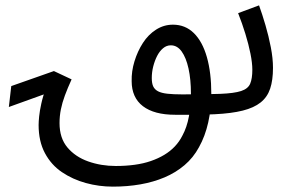

<svg xmlns="http://www.w3.org/2000/svg" viewBox="-20 -423 1051 716"><path d="M633 5Q594 5 564 -3Q534 -11 513 -27Q492 -43 481.5 -66.5Q471 -90 471 -120Q470 -157 481.5 -194.5Q493 -232 513 -263Q533 -294 562 -312.5Q591 -331 625 -331Q671 -331 703 -299.5Q735 -268 751.5 -210Q768 -152 768 -73Q768 -18 756.5 33.5Q745 85 722 126Q701 165 668 193Q635 221 593.5 238.5Q552 256 503.5 264.5Q455 273 401 273Q349 273 300 259.5Q251 246 211 219Q171 192 147.5 148Q124 104 124 43Q124 31 126 11Q128 -9 134 -36.5Q140 -64 152 -97L174 -82L13 -24L22 -102L181 -158L247 -127Q232 -94 222 -67Q212 -40 207 -15Q202 10 202 36Q202 92 231.5 127Q261 162 309 179Q357 196 412 196Q449 196 482 191.5Q515 187 542.5 177.5Q570 168 592.5 154.5Q615 141 632 123Q649 105 660 83Q677 52 684.5 11Q692 -30 692 -74Q692 -127 683 -167.5Q674 -208 657.5 -231Q641 -254 617 -254Q601 -254 588 -243Q575 -232 566 -214.5Q557 -197 551.5 -175.5Q546 -154 546 -132Q546 -112 551.5 -100.5Q557 -89 569.5 -82.5Q582 -76 604 -73.5Q626 -71 659 -71Q749 -71 801 -73Q853 -75 879 -83.5Q905 -92 913 -111Q921 -130 921 -163Q921 -188 914 -223Q907 -258 895 -297Q883 -336 868 -374L946 -403Q958 -370 970 -329Q982 -288 990 -246.5Q998 -205 998 -170Q998 -124 987.5 -92.5Q977 -61 952 -41Q927 -21 885 -10.5Q843 0 781 3Q719 6 633 5Z"/></svg>

Font: Noto Sans Arabic Condensed
Style: Regular
Weight: 400
Width: 3
Designer: Monotype Design Team, Nadine Chahine, Nizar Qandah and Khaled Hosny
Foundry: Monotype Imaging Inc.
Version: Version 2.012